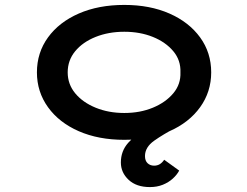

<svg xmlns="http://www.w3.org/2000/svg" viewBox="-20 -558 1004 780"><path d="M589 202Q534 202 502.5 172.5Q471 143 471 102Q471 56 500.5 22.5Q530 -11 579.5 -38Q629 -65 690 -90L696 -40Q644 -13 606.5 13.5Q569 40 569 76Q569 95 579.5 105Q590 115 606 115Q619 115 629 109Q639 103 647 91L708 135Q699 152 682 167.5Q665 183 641.5 192.5Q618 202 589 202ZM485 10Q380 10 300 -25Q220 -60 175 -122.5Q130 -185 130 -264Q130 -344 175 -406Q220 -468 300 -503Q380 -538 485 -538Q589 -538 668.5 -503Q748 -468 793 -406Q838 -344 838 -264Q838 -185 793 -122.5Q748 -60 668.5 -25Q589 10 485 10ZM485 -99Q549 -99 601 -120.5Q653 -142 684 -179Q715 -216 713 -264Q715 -313 684 -350Q653 -387 601 -408Q549 -429 485 -429Q421 -429 368.5 -408Q316 -387 285.5 -350Q255 -313 255 -264Q255 -216 285.5 -179Q316 -142 368.5 -120.5Q421 -99 485 -99Z"/></svg>

Font: Lexend Zetta Medium
Style: Regular
Weight: 500
Designer: Bonnie Shaver-Troup, Thomas Jockin
Foundry: Lexend
Version: Version 1.007